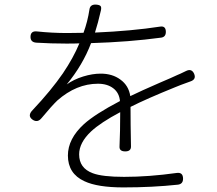

<svg xmlns="http://www.w3.org/2000/svg" viewBox="-20 -793 945 837"><path d="M518 24Q405 24 348 -3Q276 -36 276 -115Q276 -188 346 -252Q395 -296 502 -352H503Q500 -388 474 -408Q448 -428 407 -428Q313 -428 230 -355Q205 -331 161 -278Q143 -256 121 -272Q98 -289 123 -314Q203 -399 254 -473Q300 -541 326 -604Q307 -603 270 -603Q201 -603 138 -607Q113 -609 113 -632Q113 -659 141 -656Q207 -649 272 -649Q319 -649 344 -650Q362 -699 370 -752Q373 -774 398 -773Q413 -772 418 -767Q423 -762 420 -748Q407 -691 394 -651Q555 -658 678 -677Q703 -681 703 -654Q703 -632 683 -629Q543 -610 377 -605Q341 -510 271 -425Q302 -447 342.5 -459.5Q383 -472 419 -472Q470 -472 505 -446Q541 -420 548 -374Q593 -396 678 -433Q730 -455 753 -466Q758 -468 767 -472Q782 -479 790 -483Q815 -496 826 -472Q837 -447 810 -438Q797 -433 769 -423Q761 -420 744 -413Q618 -362 549 -327Q549 -254 551 -154Q551 -133 526 -133Q500 -133 501 -154Q504 -219 504 -304Q419 -259 377 -220Q325 -171 325 -120Q325 -60 384 -38Q426 -22 521 -22Q629 -22 750 -39Q778 -43 778 -14Q778 9 756 12Q644 24 518 24Z"/></svg>

Font: GenSenRounded TW L
Style: Regular
Weight: 300
Version: Version 1.501;PS 1;hotconv 16.6.51;makeotf.lib2.5.65220